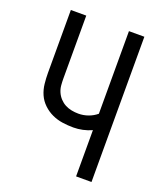

<svg xmlns="http://www.w3.org/2000/svg" viewBox="-136 -824 772 913"><g transform="rotate(20 250.0 -367.5)"><path d="M358 0V-234Q336 -224 312.5 -219Q289 -214 266 -214Q238 -214 210.5 -218Q183 -222 158 -233.5Q133 -245 112.5 -264.5Q92 -284 81 -309Q70 -334 67 -362Q64 -390 64 -417V-735H142V-417Q142 -400 143.5 -382.5Q145 -365 152 -349Q159 -333 171 -320Q183 -307 198 -299Q213 -291 230.5 -287.5Q248 -284 266 -284Q291 -284 315 -292.5Q339 -301 358 -317V-735H436V0Z"/></g></svg>

Font: Iosevka Term Curly
Style: Regular
Weight: 400
Designer: Belleve Invis
Foundry: Belleve Invis
Version: Version 32.3.0